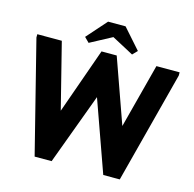

<svg xmlns="http://www.w3.org/2000/svg" viewBox="-123 -1006 1148 1135"><g transform="rotate(15 450.5 -438.5)"><path d="M15 -680V-700H165L266 -299L408 -700H501L641 -306L744 -700H886V-680L708 3H607L452 -432L291 3H187ZM507 -880 615 -758 587 -729 454 -800 321 -729 292 -758 400 -880Z"/></g></svg>

Font: Tilda Sans Extra Bold
Style: Regular
Weight: 800
Designer: ParaType Ltd
Foundry: ParaType Ltd
Version: Version 1.009